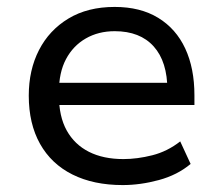

<svg xmlns="http://www.w3.org/2000/svg" viewBox="-20 -525 643 554"><path d="M334 9Q250 9 189 -21.5Q128 -52 95.5 -110Q63 -168 63 -249Q63 -323 92.5 -380.5Q122 -438 177.5 -471.5Q233 -505 311 -505Q385 -505 436.5 -473.5Q488 -442 514.5 -385Q541 -328 541 -250V-222H130V-286H482L463 -265Q463 -347 423.5 -391Q384 -435 311 -435Q264 -435 227.5 -414Q191 -393 170.5 -354.5Q150 -316 150 -260V-250Q150 -189 172.5 -148.5Q195 -108 236.5 -87Q278 -66 336 -66Q376 -66 419.5 -77Q463 -88 500 -117L530 -52Q492 -20 438.5 -5.5Q385 9 334 9Z"/></svg>

Font: Nunito Sans 7pt
Style: Regular
Weight: 400
Designer: Vernon Adams
Foundry: Vernon Adams
Version: Version 3.101;gftools[0.9.27]